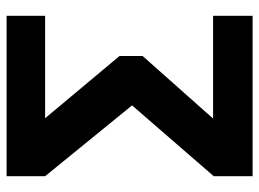

<svg xmlns="http://www.w3.org/2000/svg" viewBox="-122 -665 787 583"><g transform="rotate(-90 271.5 -373.5)"><path d="M515 -747H28V-630L243 -366L28 -118V0H515V-120H203L393 -334V-404L204 -630H515Z"/></g></svg>

Font: Glow Sans SC Normal
Style: Bold
Weight: 700
Designer: Ryoko NISHIZUKA (kana, bopomofo & ideographs); Paul D. Hunt (Latin, Greek & Cyrillic); Sandoll Communications, Soo-young
Version: Version 0.93